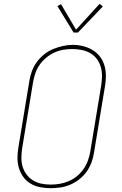

<svg xmlns="http://www.w3.org/2000/svg" viewBox="-20 -982 640 1010"><path d="M246 8Q218 8 190.5 2.5Q163 -3 140.5 -16.5Q118 -30 102.5 -51.5Q87 -73 79.5 -98.5Q72 -124 72 -152Q72 -180 77 -208L134 -553Q138 -580 147 -605.5Q156 -631 172.5 -654Q189 -677 211 -695Q233 -713 258.5 -723.5Q284 -734 310.5 -740Q337 -746 363 -746Q391 -746 418 -739Q445 -732 467.5 -718.5Q490 -705 506 -684Q522 -663 529.5 -637Q537 -611 537 -583Q537 -555 532 -527L475 -182Q471 -155 462 -129.5Q453 -104 437 -81Q421 -58 398.5 -40Q376 -22 350.5 -11Q325 0 298.5 4Q272 8 246 8Q246 8 246 8Q246 8 246 8ZM246 -11Q270 -11 294 -15Q318 -19 341.5 -29Q365 -39 385 -55.5Q405 -72 419.5 -93Q434 -114 442.5 -137.5Q451 -161 455 -185L512 -530Q516 -555 516.5 -580Q517 -605 510.5 -628.5Q504 -652 490 -671Q476 -690 455.5 -702Q435 -714 410.5 -719Q386 -724 361 -724Q336 -724 312.5 -720Q289 -716 266 -705.5Q243 -695 223 -678.5Q203 -662 188.5 -641Q174 -620 166 -597Q158 -574 154 -550L97 -205Q93 -180 92.5 -155Q92 -130 98.5 -107Q105 -84 119 -65Q133 -46 153 -33.5Q173 -21 197 -16Q221 -11 246 -11ZM367 -811 282 -950 301 -960 380 -826 504 -962 521 -948 390 -811Z"/></svg>

Font: Iosevka Slab Thin Extended
Style: Italic
Weight: 100
Width: 7
Italic angle: -9°
Monospace: yes
Designer: Belleve Invis
Foundry: Belleve Invis
Version: Version 11.1.0; ttfautohint (v1.8.3)